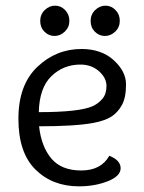

<svg xmlns="http://www.w3.org/2000/svg" viewBox="-20 -648 510 678"><path d="M268 -475Q338 -475 381.5 -435.5Q425 -396 425 -350Q425 -304 411 -278Q397 -252 374.5 -237Q352 -222 310 -214Q246 -202 118 -202Q126 -130 161.5 -88Q197 -46 267 -46Q337 -46 366 -98Q406 -82 406 -54Q406 -26 360.5 -8Q315 10 259 10Q165 10 105 -49.5Q45 -109 45 -228.5Q45 -348 111.5 -411.5Q178 -475 268 -475ZM264 -420Q204 -420 161.5 -379Q119 -338 117 -252Q260 -252 307 -273Q327 -282 341.5 -299Q356 -316 356 -344.5Q356 -373 329.5 -396.5Q303 -420 264 -420ZM403 -574.5Q403 -552 387 -536.5Q371 -521 350.5 -521Q330 -521 315 -536Q300 -551 300 -574Q300 -597 316 -612.5Q332 -628 352.5 -628Q373 -628 388 -612.5Q403 -597 403 -574.5ZM225 -574.5Q225 -552 209 -536.5Q193 -521 172.5 -521Q152 -521 137 -536Q122 -551 122 -574Q122 -597 138 -612.5Q154 -628 174.5 -628Q195 -628 210 -612.5Q225 -597 225 -574.5Z"/></svg>

Font: Overlock
Style: Regular
Weight: 400
Designer: Dario Muhafara
Foundry: Dario Manuel Muhafara
Version: Version 1.001